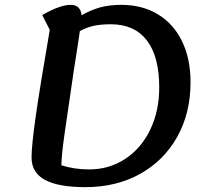

<svg xmlns="http://www.w3.org/2000/svg" viewBox="-20 -746 874 791"><path d="M765 -407Q765 -280 710 -182Q655 -84 557 -29.5Q459 25 332 25Q220 25 165 -5Q110 -35 110 -97Q110 -146 127 -265.5Q144 -385 185 -623L154 -684Q227 -726 271 -726Q312 -726 316 -683Q352 -704 390.5 -715Q429 -726 480 -726Q566 -726 630.5 -687Q695 -648 730 -576Q765 -504 765 -407ZM636 -386Q636 -513 585 -579.5Q534 -646 437 -646Q394 -646 365.5 -639.5Q337 -633 309 -618Q303 -574 285 -462Q259 -287 246 -195Q233 -103 233 -65Q287 -48 347 -48Q430 -48 496 -91.5Q562 -135 599 -212Q636 -289 636 -386Z"/></svg>

Font: Lemonada
Style: Regular
Weight: 400
Designer: Mohamed Gaber (Arabic) Eduardo Tunni (Latin)
Foundry: Kief Type Foundry
Version: Version 3.006